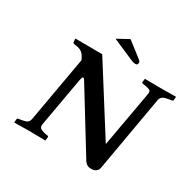

<svg xmlns="http://www.w3.org/2000/svg" viewBox="-177 -1005 1217 1205"><g transform="rotate(30 432.0 -402.5)"><path d="M436 -817 544 -733Q556 -724 556 -714Q556 -710 553 -703.5Q550 -697 539 -697Q532 -697 522.5 -699.5Q513 -702 498 -709L353 -772ZM235 -547Q228 -567 212 -586.5Q196 -606 160 -611L146 -613Q143 -613 139.5 -615Q136 -617 136 -622L134 -645L136 -647Q136 -647 160 -647Q184 -647 218 -646.5Q252 -646 283 -646Q314 -646 329 -646L629 -171H631L702 -569Q707 -595 695 -601Q683 -607 656 -611L642 -613Q635 -614 635 -621L638 -645L640 -646Q640 -646 657.5 -646Q675 -646 699.5 -645.5Q724 -645 743 -645Q756 -645 776 -645Q796 -645 815.5 -645.5Q835 -646 848.5 -646Q862 -646 862 -646L864 -645L862 -621Q861 -614 852 -613L838 -611Q808 -607 793 -598.5Q778 -590 774 -569L679 -25Q676 -9 663.5 1.5Q651 12 629 12Q606 12 594.5 2.5Q583 -7 578 -15L315 -443Q313 -447 308 -453.5Q303 -460 299 -460Q295 -460 292 -452.5Q289 -445 288 -438L224 -77Q220 -54 237.5 -45.5Q255 -37 273 -34L287 -32Q294 -31 294 -23L291 0L289 2Q289 2 275.5 1.5Q262 1 241.5 1Q221 1 201 0.5Q181 0 167 0Q148 0 124.5 0.5Q101 1 84 1.5Q67 2 67 2L65 0L67 -23Q67 -28 70.5 -30Q74 -32 77 -32L91 -34Q119 -38 133.5 -45.5Q148 -53 152 -77Z"/></g></svg>

Font: Libertinus Serif Semibold Italic
Style: Regular
Weight: 600
Italic angle: -11.5°
Designer: Philipp H. Poll, Khaled Hosny
Foundry: Caleb Maclennan
Version: Version 7.051;RELEASE